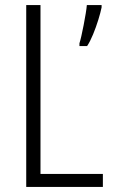

<svg xmlns="http://www.w3.org/2000/svg" viewBox="-20 -734 444 754"><path d="M83 0V-714H139V-51H384V0ZM379 -705Q375 -685 366 -656Q357 -627 345.5 -599Q334 -571 322 -553H292V-564Q295 -573 299.5 -592.5Q304 -612 308.5 -635.5Q313 -659 316.5 -680Q320 -701 321 -714H379Z"/></svg>

Font: Noto Sans Sinhala Condensed Light
Style: Regular
Weight: 300
Width: 3
Designer: Jelle Bosma - Monotype Design Team
Foundry: Monotype Imaging Inc.
Version: Version 2.006; ttfautohint (v1.8.4.7-5d5b)